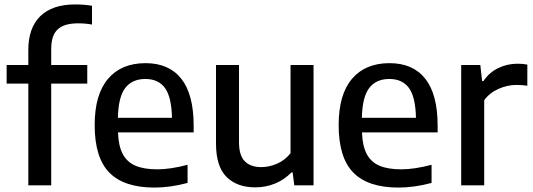

<svg xmlns="http://www.w3.org/2000/svg" viewBox="-20 -838 2410 868"><path d="M211.5 -616.5V-544H374.5V-460H211.5V0H108V-460H10V-544H108V-611.5Q108 -712 162.2 -765Q216.5 -818 320.5 -818Q359 -818 396 -812V-727Q366.5 -732.5 333 -732.5Q270 -732.5 240.8 -705.2Q211.5 -678 211.5 -616.5Z M855.5 -239.5H513.5Q515.5 -178.5 534.8 -142Q554 -105.5 592 -89Q630 -72.5 691.5 -72.5Q750 -72.5 828 -93V-11Q749 10 678.5 10Q541 10 474.5 -57.5Q408 -125 408 -272.5Q408 -410.5 468.2 -481.5Q528.5 -552.5 638 -552.5Q744 -552.5 799.8 -481.8Q855.5 -411 855.5 -269.5ZM513 -305.5H757.5Q755.5 -399.5 725.8 -440.2Q696 -481 637 -481Q577.5 -481 546.2 -440.2Q515 -399.5 513 -305.5Z M956.5 -189V-544H1060.5V-195Q1060.5 -135 1086.8 -108.8Q1113 -82.5 1161 -82.5Q1197 -82.5 1233 -98.2Q1269 -114 1293.5 -145.5V-544H1397.5V0H1310.5L1303 -58.5H1297.5Q1265 -25 1223 -8Q1181 9 1134 9Q1051.5 9 1004 -38.2Q956.5 -85.5 956.5 -189Z M1958.5 -239.5H1616.5Q1618.5 -178.5 1637.8 -142Q1657 -105.5 1695 -89Q1733 -72.5 1794.5 -72.5Q1853 -72.5 1931 -93V-11Q1852 10 1781.5 10Q1644 10 1577.5 -57.5Q1511 -125 1511 -272.5Q1511 -410.5 1571.2 -481.5Q1631.5 -552.5 1741 -552.5Q1847 -552.5 1902.8 -481.8Q1958.5 -411 1958.5 -269.5ZM1616 -305.5H1860.5Q1858.5 -399.5 1828.8 -440.2Q1799 -481 1740 -481Q1680.5 -481 1649.2 -440.2Q1618 -399.5 1616 -305.5Z M2065 -544H2151.5L2159.5 -471.5H2165.5Q2191 -510 2232 -530Q2273 -550 2320 -550Q2342.5 -550 2364 -546V-450.5Q2341.5 -454 2314.5 -454Q2273.5 -454 2233.2 -436Q2193 -418 2169 -385V0H2065Z"/></svg>

Font: Encode Sans Medium
Style: Regular
Weight: 500
Designer: Multiple Designers
Foundry: Impallari Type
Version: Version 2.000